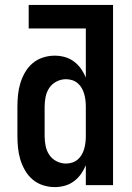

<svg xmlns="http://www.w3.org/2000/svg" viewBox="-20 -755 540 783"><path d="M203 8Q179 8 155.5 0.5Q132 -7 113.5 -22.5Q95 -38 82.5 -59.5Q70 -81 63 -104Q56 -127 53.5 -151.5Q51 -176 51 -200V-320Q51 -344 53.5 -368.5Q56 -393 63 -416Q70 -439 82.5 -460.5Q95 -482 113.5 -497.5Q132 -513 155.5 -520.5Q179 -528 203 -528Q224 -528 244 -522.5Q264 -517 281 -504.5Q298 -492 310 -475Q322 -458 330 -439V-639H97V-735H441V0H330V-81Q322 -62 310 -45Q298 -28 281 -15.5Q264 -3 244 2.5Q224 8 203 8ZM249 -88Q262 -88 274.5 -92Q287 -96 297 -104.5Q307 -113 313.5 -124.5Q320 -136 323.5 -148.5Q327 -161 328.5 -174Q330 -187 330 -200V-320Q330 -333 328.5 -346Q327 -359 323.5 -371.5Q320 -384 313.5 -395.5Q307 -407 297 -415.5Q287 -424 274.5 -428Q262 -432 249 -432Q229 -432 210.5 -422.5Q192 -413 181 -396.5Q170 -380 166 -360Q162 -340 162 -320V-200Q162 -180 166 -160Q170 -140 181 -123.5Q192 -107 210.5 -97.5Q229 -88 249 -88Z"/></svg>

Font: Iosevka Term
Style: Bold
Weight: 700
Monospace: yes
Designer: Belleve Invis
Foundry: Belleve Invis
Version: Version 30.0.1